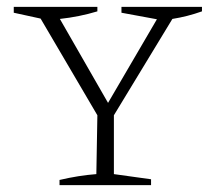

<svg xmlns="http://www.w3.org/2000/svg" viewBox="-20 -538 626 558"><path d="M153 0V-15Q208 -28 260 -32L263 -203L98 -484L20 -501V-518H263V-505Q210 -489 154 -483L294 -239L436 -482L333 -501V-518H567V-505Q525 -490 481 -483L311 -203V-32L419 -17V0Z"/></svg>

Font: Piazzolla SC ExtraLight
Style: Regular
Weight: 200
Designer: Juan Pablo del Peral
Foundry: Huerta Tipografica
Version: Version 1.330